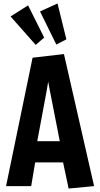

<svg xmlns="http://www.w3.org/2000/svg" viewBox="-20 -1074 578 1108"><path d="M376 14 344 -137H183L160 0H15L168 -741L349 -762L523 0ZM258 -603 250 -554 195 -259H325L267 -555ZM305 -817 211 -1008 312 -1054 363 -847ZM186 -815 41 -979 142 -1043 235 -857Z"/></svg>

Font: Freeman
Style: Regular
Weight: 400
Designer: Vernon Adams, Aoife Mooney, Rodrigo Fuenzalida
Foundry: Rodrigo Fuenzalida
Version: Version 1.000; ttfautohint (v1.8.4.7-5d5b)